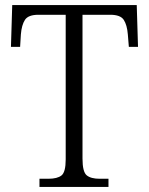

<svg xmlns="http://www.w3.org/2000/svg" viewBox="-20 -734 585 754"><path d="M135 0V-32H170Q205 -32 221.5 -45Q238 -58 238 -108V-676H131Q91 -676 78 -656Q65 -636 62 -599L59 -550H23L28 -714H517L522 -550H486L482 -599Q479 -636 466 -656Q453 -676 413 -676H304V-111Q304 -59 320.5 -45.5Q337 -32 371 -32H406V0Z"/></svg>

Font: Noto Serif Tamil SemiCondensed Light
Style: Regular
Weight: 300
Width: 4
Designer: Indian Type Foundry, Tom Grace, and the Monotype Design Team
Foundry: Monotype Imaging Inc.
Version: Version 2.004; ttfautohint (v1.8.4.7-5d5b)